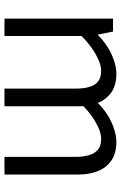

<svg xmlns="http://www.w3.org/2000/svg" viewBox="139 -679 540 858"><g transform="rotate(90 409.0 -250.0)"><path d="M141 0V-344Q165 -369 192.5 -388.5Q220 -408 247 -420Q274 -432 296 -432Q328 -432 345 -417.5Q362 -403 369 -377.5Q376 -352 376 -318V0H455V-329Q455 -378 440 -416.5Q425 -455 393 -477.5Q361 -500 309 -500Q281 -500 249 -489Q217 -478 187.5 -459Q158 -440 135 -416L121 -485H63V0ZM446 -344Q470 -369 497 -388.5Q524 -408 551 -420Q578 -432 601 -432Q632 -432 649 -417.5Q666 -403 673.5 -377.5Q681 -352 681 -318V0H760V-329Q760 -378 745 -416.5Q730 -455 697.5 -477.5Q665 -500 614 -500Q586 -500 553.5 -489Q521 -478 491.5 -459Q462 -440 439 -416Z"/></g></svg>

Font: Catamaran
Style: Regular
Weight: 400
Designer: Pria Ravichandran
Version: Version 2.000